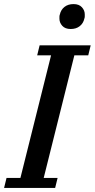

<svg xmlns="http://www.w3.org/2000/svg" viewBox="-46 -920 464 940"><path d="M-14 -49H54L204 -649H136L148 -698H398L386 -649H318L168 -49H236L224 0H-26ZM300 -778Q273 -778 259 -793.5Q245 -809 245 -828Q245 -833 245 -838.5Q245 -844 247 -849Q252 -872 269.5 -886Q287 -900 314 -900Q341 -900 355 -884.5Q369 -869 369 -850Q369 -845 369 -839.5Q369 -834 367 -829Q362 -806 344.5 -792Q327 -778 300 -778Z"/></svg>

Font: IBM Plex Serif Medm
Style: Italic
Weight: 500
Italic angle: -14°
Designer: Mike Abbink, Paul van der Laan, Pieter van Rosmalen
Foundry: Bold Monday
Version: Version 3.001